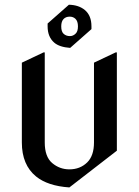

<svg xmlns="http://www.w3.org/2000/svg" viewBox="-20 -780 592 819"><path d="M275.9 19.5Q183.6 13.2 133.8 -27.3Q73.2 -76.7 73.2 -172.4V-512.7L166 -556.6H170.9V-172.4Q170.9 -111.3 202.6 -84.5Q234.4 -57.6 275.9 -57.6Q321.8 -57.6 352.1 -87.4Q380.9 -115.7 380.9 -172.4V-512.7L473.6 -556.6H478.5V-137.2ZM273.9 -759.8Q315.9 -758.8 341.8 -737.3Q370.1 -713.9 370.1 -667.5V-655.8L279.3 -575.7Q233.4 -579.1 211.4 -598.1Q183.1 -622.6 183.1 -667.5V-679.7ZM277.3 -709Q260.7 -709 251 -698.7Q241.2 -688.5 241.2 -667.5Q241.2 -645 251.5 -635.7Q262.2 -626 278.3 -626Q292 -626 302.7 -636.7Q312.5 -646 312.5 -667.5Q312.5 -689.5 301.8 -699.7Q292 -709 277.3 -709Z"/></svg>

Font: Nova Cut
Style: Book
Weight: 400
Version: Version 2.000